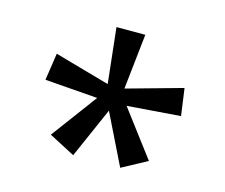

<svg xmlns="http://www.w3.org/2000/svg" viewBox="-73 -840 752 643"><g transform="rotate(15 303.5 -519.0)"><path d="M138 -340 256 -499 73 -513 87 -607 278 -553 257 -745H357L336 -553L530 -607L543 -513L358 -499L478 -340L391 -293L305 -468L228 -293Z"/></g></svg>

Font: hexltelugu05
Style: Book
Weight: 400
Designer: Jelle Bosma - Monotype Design Team
Foundry: Monotype Imaging Inc.
Version: Version 2.003